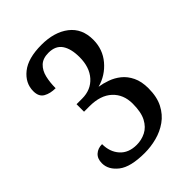

<svg xmlns="http://www.w3.org/2000/svg" viewBox="-212 -828 942 942"><g transform="rotate(-45 259.0 -357.0)"><path d="M231 10Q133 10 89.5 -24Q46 -58 46 -103Q46 -135 65 -152Q84 -169 113 -169Q113 -115 144 -80.5Q175 -46 231 -46Q265 -46 294.5 -61Q324 -76 342 -110Q360 -144 360 -203Q360 -267 318.5 -305.5Q277 -344 201 -344H163V-396H202Q263 -396 300 -437.5Q337 -479 337 -549Q337 -607 315 -639.5Q293 -672 244 -672Q205 -672 183.5 -651.5Q162 -631 154 -597.5Q146 -564 146 -524Q109 -524 83.5 -538.5Q58 -553 58 -591Q58 -647 106 -685.5Q154 -724 247 -724Q336 -724 390.5 -682Q445 -640 445 -562Q445 -495 403.5 -446Q362 -397 300 -380Q327 -376 356.5 -365.5Q386 -355 411 -335Q436 -315 452 -282Q468 -249 468 -202Q468 -142 447 -101.5Q426 -61 391.5 -36.5Q357 -12 315 -1Q273 10 231 10Z"/></g></svg>

Font: Noto Serif Bengali SemiCondensed Medium
Style: Regular
Weight: 500
Width: 4
Designer: Juan Bruce, Universal Thirst, Indian Type Foundry and the Monotype Design Team.
Foundry: Monotype Imaging Inc.
Version: Version 2.003; ttfautohint (v1.8.4.7-5d5b)